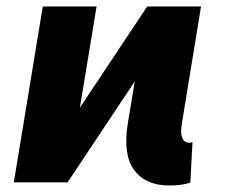

<svg xmlns="http://www.w3.org/2000/svg" viewBox="-20 -566 724 596"><path d="M189.9 0H22.9L112.8 -545.9H279.8L228 -231.9L437 -545.9H604L544.9 -184.6Q534.2 -123 568.4 -123Q575.7 -123 577.6 -125L570.8 1Q553.2 6.3 538.1 8.1Q522.9 9.8 505.4 9.8Q431.6 9.8 396.2 -38.6Q360.8 -86.9 377 -184.6L398.4 -313.5Z"/></svg>

Font: Inter Extra Bold
Style: Italic
Weight: 800
Italic angle: -9.39999°
Designer: Rasmus Andersson
Foundry: rsms
Version: Version 4.000;git-3c8e0fc